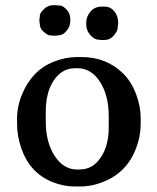

<svg xmlns="http://www.w3.org/2000/svg" viewBox="-20 -691 594 725"><path d="M152.8 -268.1V-232.9Q152.8 -154.3 186.3 -102.5Q219.7 -50.8 272 -50.8H277.3L282.7 -51.3Q329.6 -51.3 360.1 -95.7Q390.6 -140.1 390.6 -210.9V-251Q390.6 -331.1 357.4 -382.3Q324.2 -433.6 271.5 -433.6H266.6L261.2 -433.1Q214.4 -433.1 183.6 -388.2Q152.8 -343.3 152.8 -268.1ZM130.4 -599.6 128.9 -608.9V-618.7Q130.4 -624.5 130.4 -632.8Q130.4 -641.1 145.5 -656.2Q160.6 -671.4 181.2 -671.4H194.3Q200.2 -669.9 208.3 -669.9Q216.3 -669.9 231 -655.3Q245.6 -640.6 245.6 -616.7V-612.8Q245.6 -591.3 231.4 -574.5Q217.3 -557.6 200.7 -557.6L191.4 -556.2H179.7Q173.8 -557.6 167.2 -557.6Q160.6 -557.6 145.5 -570.3Q130.4 -583 130.4 -599.6ZM375 -540H360.8Q356 -541 354.5 -541Q335.4 -541 320.6 -559.1Q305.7 -577.1 305.7 -597.2V-607.4Q305.7 -627.9 321.5 -647Q337.4 -666 364.3 -666H375Q397 -666 411.6 -648.4Q426.3 -630.9 426.3 -604.5V-602.5L424.3 -585.9Q424.3 -574.2 409.9 -557.1Q395.5 -540 375 -540ZM511.2 -246.1V-221.7Q511.2 -176.8 494.1 -131.8Q460 -41 372.6 -5.4Q327.6 13.2 282.2 13.2H265.6Q264.2 13.2 263.2 13.2Q220.7 13.2 179.7 -2.9Q92.8 -37.1 60.1 -131.8Q44.4 -177.2 44.4 -224.1V-240.7Q44.4 -289.6 63 -334.2Q81.5 -378.9 111.1 -410.2Q140.6 -441.4 184.3 -458.5Q228 -475.6 271 -475.6H287.1Q382.8 -475.6 445.8 -412.6Q476.1 -382.3 493.7 -335.9Q511.2 -289.6 511.2 -246.1Z"/></svg>

Font: Averia Serif Libre
Style: Regular
Weight: 400
Version: Version 1.002